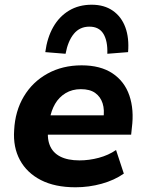

<svg xmlns="http://www.w3.org/2000/svg" viewBox="-20 -783 618 814"><path d="M300 11Q213 11 153.5 -19.5Q94 -50 64.5 -104.5Q35 -159 40 -231Q44 -312 81 -374Q118 -436 181.5 -471Q245 -506 326 -506Q406 -506 457 -472Q508 -438 528.5 -378Q549 -318 539 -241L536 -212H162L174 -294H434L418 -279Q424 -317 415 -345Q406 -373 383.5 -389Q361 -405 323 -405Q286 -405 258 -388Q230 -371 213.5 -342.5Q197 -314 191 -278L186 -247Q178 -201 190.5 -168.5Q203 -136 235 -119.5Q267 -103 317 -103Q358 -103 399 -114Q440 -125 472 -147L505 -47Q465 -19 411 -4Q357 11 300 11ZM258 -555 172 -562Q180 -623 205.5 -668Q231 -713 272.5 -738Q314 -763 369 -763Q422 -763 458.5 -737.5Q495 -712 511.5 -667Q528 -622 523 -562L435 -555Q437 -609 418.5 -639.5Q400 -670 359 -670Q318 -670 293 -639.5Q268 -609 258 -555Z"/></svg>

Font: Nunito Sans 10pt ExtraBold
Style: Italic
Weight: 800
Italic angle: -9°
Designer: Vernon Adams
Foundry: Vernon Adams
Version: Version 3.101;gftools[0.9.27]